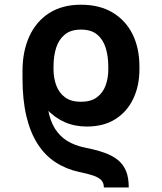

<svg xmlns="http://www.w3.org/2000/svg" viewBox="-20 -573 695 825"><path d="M533.2 232.4H426.3Q426.3 212.4 414.8 200.7Q403.3 189 380.1 181.2Q356.9 173.3 320.3 166Q264.2 153.8 219 124.5Q173.8 95.2 142.1 46.1Q110.4 -2.9 93.5 -73.2Q76.7 -143.6 76.7 -236.8V-269L181.6 -255.9V-224.1Q177.7 -153.8 186.5 -103.5Q195.3 -53.2 216.3 -20Q237.3 13.2 269.3 32.7Q301.3 52.2 343.8 61Q391.6 70.3 427.2 82.8Q462.9 95.2 486.3 114.3Q509.8 133.3 521.5 161.6Q533.2 189.9 533.2 232.4ZM353 -29.3Q300.3 -29.3 257.1 -48.6Q213.9 -67.9 179.4 -105.2Q145 -142.6 118.2 -195.3Q110.4 -210.9 100.6 -221.4Q90.8 -231.9 83.7 -240.5Q76.7 -249 76.7 -257.8V-267.6Q76.7 -352.5 106 -416.7Q135.3 -481 191.4 -516.8Q247.6 -552.7 327.6 -552.7Q408.2 -552.7 464.1 -519Q520 -485.4 549.6 -425.8Q579.1 -366.2 579.1 -287.6V-274.4Q579.1 -204.6 552.7 -148.9Q526.4 -93.3 476.1 -61.3Q425.8 -29.3 353 -29.3ZM327.6 -135.7Q370.6 -135.7 396.5 -155Q422.4 -174.3 433.8 -205.8Q445.3 -237.3 445.3 -274.4V-287.6Q445.3 -331.1 434.3 -366.9Q423.3 -402.8 397.7 -424.3Q372.1 -445.8 327.6 -445.8Q284.7 -445.8 258.8 -424.8Q232.9 -403.8 221.4 -368.2Q210 -332.5 210 -287.6V-274.4Q210 -237.8 221.7 -206.1Q233.4 -174.3 259.3 -155Q285.2 -135.7 327.6 -135.7Z"/></svg>

Font: V-Inter
Style: SemiBold-600
Weight: 600
Designer: Rasmus Andersson
Foundry: rsms
Version: Version 4.000;git-4146feb